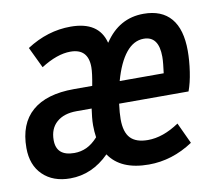

<svg xmlns="http://www.w3.org/2000/svg" viewBox="-74 -557 716 640"><g transform="rotate(-10 284.0 -237.0)"><path d="M115 12Q57 12 22.5 -21.5Q-12 -55 -12 -113Q-12 -195 36.5 -237Q85 -279 178 -279H240Q244 -300 246 -315.5Q248 -331 248 -341Q248 -404 188 -404Q143 -404 88 -369L54 -440Q125 -486 203 -486Q298 -486 317 -412H318Q367 -486 450 -486Q511 -486 542.5 -449Q574 -412 574 -339Q574 -306 568.5 -269Q563 -232 553 -205H318Q316 -190 315 -176.5Q314 -163 314 -153Q314 -109 333 -89Q352 -69 392 -69Q443 -69 498 -106L531 -35Q460 12 381 12Q286 12 247 -46Q189 12 115 12ZM143 -69Q165 -69 184.5 -78Q204 -87 223 -108Q220 -128 220 -149Q220 -162 221.5 -176.5Q223 -191 225 -205H174Q131 -205 106.5 -183.5Q82 -162 82 -123Q82 -69 143 -69ZM333 -279H482Q484 -295 485.5 -309Q487 -323 487 -334Q487 -404 436 -404Q402 -404 376 -372Q350 -340 333 -279Z"/></g></svg>

Font: Sometype Mono SemiBold
Style: Italic
Weight: 600
Italic angle: -12°
Designer: Ryoichi Tsunekawa
Foundry: Dharma Type
Version: Version 1.001